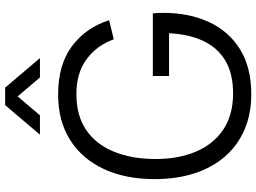

<svg xmlns="http://www.w3.org/2000/svg" viewBox="-145 -835 995 745"><g transform="rotate(-90 352.5 -462.5)"><path d="M202.5 -805 317 -940H385L499.5 -805H424.5L351 -891.5L277.5 -805ZM358.5 15Q282.5 15 221.5 -11.5Q160.5 -38 117.8 -87Q75 -136 52.5 -205.2Q30 -274.5 30 -360Q30 -473 69.2 -557.2Q108.5 -641.5 182 -688Q255.5 -734.5 358.5 -734.5Q473.5 -734.5 545.8 -680.8Q618 -627 646.5 -536.5L572.5 -518.5Q549 -584.5 495.2 -624Q441.5 -663.5 361.5 -663.5Q277 -664 221 -625.8Q165 -587.5 136.8 -518.8Q108.5 -450 108 -360Q107.5 -270 135.8 -201.8Q164 -133.5 220.5 -94.8Q277 -56 361.5 -55.5Q439 -55.5 489.5 -85.5Q540 -115.5 566.2 -171.5Q592.5 -227.5 596 -304H430V-367H673Q674.5 -355.5 674.8 -342.8Q675 -330 675 -324.5Q675 -227 640 -150.2Q605 -73.5 534.8 -29.2Q464.5 15 358.5 15Z"/></g></svg>

Font: Manrope ExtraLight
Style: Regular
Weight: 400
Version: Version 4.504